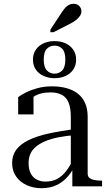

<svg xmlns="http://www.w3.org/2000/svg" viewBox="-20 -984 574 1014"><path d="M383 -303 381 -271Q330 -267 289.5 -259Q249 -251 219.5 -238.5Q190 -226 170 -209.5Q150 -193 140.5 -171.5Q131 -150 131 -123Q131 -90 142 -68.5Q153 -47 173.5 -36Q194 -25 220 -25Q256 -25 282.5 -39.5Q309 -54 329 -80Q349 -106 364 -138L384 -129Q367 -86 340.5 -54.5Q314 -23 279 -6.5Q244 10 200 10Q157 10 121.5 -6Q86 -22 65 -52Q44 -82 44 -123Q44 -164 66 -193.5Q88 -223 131 -244Q174 -265 237.5 -279Q301 -293 383 -303ZM362 0V-99L354 -95V-365Q354 -413 342.5 -441.5Q331 -470 307 -483Q283 -496 247 -496Q192 -496 158 -473.5Q124 -451 102 -418Q104 -437 108.5 -450.5Q113 -464 120.5 -473Q128 -482 137.5 -485.5Q147 -489 157 -488V-380H76V-471Q90 -482 115.5 -495Q141 -508 176.5 -518Q212 -528 255 -528Q297 -528 331.5 -518.5Q366 -509 391 -489.5Q416 -470 429.5 -439.5Q443 -409 443 -367V-66Q443 -52 453 -44Q463 -36 480 -33Q497 -30 518 -30H519V0ZM211 -669Q211 -629 227.5 -612Q244 -595 268 -595Q292 -595 308.5 -612Q325 -629 325 -669Q325 -710 308.5 -726.5Q292 -743 268 -743Q244 -743 227.5 -726.5Q211 -710 211 -669ZM382 -669Q382 -638 366.5 -616Q351 -594 325.5 -582.5Q300 -571 268 -571Q237 -571 211 -582.5Q185 -594 169.5 -616Q154 -638 154 -669Q154 -700 169.5 -722Q185 -744 211 -755.5Q237 -767 268 -767Q300 -767 325.5 -755.5Q351 -744 366.5 -722Q382 -700 382 -669ZM307 -920 246 -827V-814H263L351 -859Q369 -868 382 -878.5Q395 -889 402.5 -900.5Q410 -912 410 -925Q410 -940 399 -952Q388 -964 368 -964Q356 -964 345.5 -959Q335 -954 326 -944.5Q317 -935 307 -920Z"/></svg>

Font: Roboto Serif 144pt
Style: Regular
Weight: 400
Version: Version 1.008